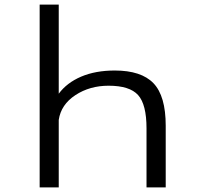

<svg xmlns="http://www.w3.org/2000/svg" viewBox="-20 -820 890 840"><path d="M153.5 0V-800H237V-410Q272.5 -458 335.2 -484.8Q398 -511.5 482 -511.5Q598 -511.5 651.5 -455.8Q705 -400 705 -270V0H621V-258.5Q621 -363 584.2 -404Q547.5 -445 455 -445Q372.5 -445 309.8 -403.8Q247 -362.5 237 -295.5V0Z"/></svg>

Font: League Mono Wide Light
Style: Regular
Weight: 300
Width: 8
Designer: Tyler Finck
Foundry: The League of Moveable Type / Tyler Finck
Version: Version 2.210